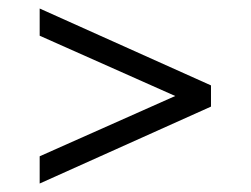

<svg xmlns="http://www.w3.org/2000/svg" viewBox="-20 -560 589 451"><path d="M73.2 -128.9V-192.9L391.6 -334.5L73.2 -476.1V-540L475.6 -359.4V-309.6Z"/></svg>

Font: Crushed
Style: Regular
Weight: 400
Width: 3
Designer: Astigmatic (AOETI)
Foundry: Astigmatic (AOETI)
Version: Version 001.001